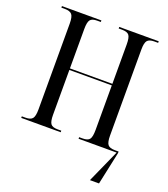

<svg xmlns="http://www.w3.org/2000/svg" viewBox="-163 -828 1007 1152"><g transform="rotate(20 340.5 -252.0)"><path d="M32 0V-10H56Q88 -10 100 -25Q112 -40 112 -83V-631Q112 -674 99.5 -689Q87 -704 53 -704H32V-714H284V-704H260Q228 -704 216.5 -689Q205 -674 205 -631V-379H476V-631Q476 -674 464.5 -689Q453 -704 420 -704H398V-714H650V-704H626Q593 -704 581 -689Q569 -674 569 -632V-83Q569 -40 581 -25Q593 -10 626 -10H650V0L605 210H547L641 0H398V-10H420Q453 -10 464.5 -25Q476 -40 476 -85V-369H205V-83Q205 -40 216.5 -25Q228 -10 260 -10H284V0Z"/></g></svg>

Font: Noto Serif Display Condensed
Style: Regular
Weight: 400
Width: 3
Designer: Monotype Design Team
Foundry: Monotype Imaging Inc.
Version: Version 2.009